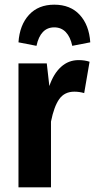

<svg xmlns="http://www.w3.org/2000/svg" viewBox="-20 -801 406 821"><path d="M363 -537 340 -403Q319 -409 298 -409Q256 -409 233.5 -377.5Q211 -346 198 -281V0H59V-530H180L191 -433Q209 -486 241 -515Q273 -544 316 -544Q342 -544 363 -537ZM366 -620 289 -605Q281 -643 261.5 -663.5Q242 -684 212 -684Q153 -684 136 -605L59 -620Q64 -694 104 -737.5Q144 -781 212 -781Q281 -781 321 -737.5Q361 -694 366 -620Z"/></svg>

Font: Fira Sans Condensed SemiBold
Style: Regular
Weight: 600
Width: 3
Designer: bBox Type GmbH & Carrois Corporate GbR & Edenspiekermann AG
Foundry: bBox Type GmbH & Carrois Corporate GbR & Edenspiekermann AG
Version: Version 4.301